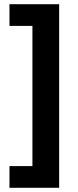

<svg xmlns="http://www.w3.org/2000/svg" viewBox="-20 -734 371 912"><path d="M25 55H134V-611H25V-714H261V158H25Z"/></svg>

Font: Noto Sans Nag Mundari
Style: Bold
Weight: 700
Version: Version 1.000